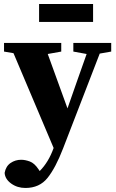

<svg xmlns="http://www.w3.org/2000/svg" viewBox="-22 -696 576 953"><path d="M342 -440V-483H530V-440L473 -430L291 41Q254 137 214 187Q174 237 104 237Q64 237 33.5 215Q3 193 1 162Q7 129 30.5 113Q54 97 83 97Q103 97 126 105.5Q149 114 169 144L175 153Q219 109 244 39V38L45 -432L-2 -440V-483H282V-440L215 -428L313 -158L362 -298L408 -428ZM172 -587V-676H440V-587Z"/></svg>

Font: Source Serif 4
Style: Bold
Weight: 700
Designer: Frank Grießhammer
Foundry: Adobe
Version: Version 4.005;hotconv 1.1.0;makeotfexe 2.6.0